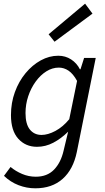

<svg xmlns="http://www.w3.org/2000/svg" viewBox="-20 -800 571 1040"><path d="M171.2 220Q124.7 220 80.6 203.1Q36.5 186.2 1.6 152.5L37.2 104.4Q64.4 127.2 99.8 142.2Q135.2 157.2 173.9 157.2Q235.7 157.2 272.8 118.8Q309.8 80.3 324.3 16.8L349.1 -86.7Q311.1 -49.3 269 -27.1Q226.9 -4.8 180.3 -4.8Q118.6 -4.8 79 -48.5Q39.4 -92.1 39.4 -176.3Q39.4 -243.3 60.7 -301.4Q82 -359.6 118.5 -403.7Q155 -447.8 200.9 -473Q246.7 -498.1 295.6 -498.1Q334.5 -498.1 365.2 -478.1Q396 -458.1 412.8 -424.7H416L435.5 -486.1H498.5L396.2 23Q376.7 117.9 319.2 169Q261.7 220 171.2 220ZM205.1 -69.1Q239.4 -69.1 280.2 -90.8Q320.9 -112.6 355.1 -154.2L397.5 -361.7Q375.9 -400.7 351.3 -417.2Q326.6 -433.8 298.7 -433.8Q263.5 -433.8 231.2 -413.6Q198.9 -393.4 173.4 -358.3Q147.8 -323.1 133 -279Q118.2 -234.9 118.2 -187.5Q118.2 -127.9 141.7 -98.5Q165.3 -69.1 205.1 -69.1ZM275.4 -574 243.3 -614.3 440.9 -780.1 481 -726.2Z"/></svg>

Font: Source Sans Variable
Style: Italic
Weight: 200
Italic angle: -11°
Designer: Paul D. Hunt
Foundry: Adobe Systems Incorporated
Version: Version 3.006;hotconv 1.0.111;makeotfexe 2.5.65597